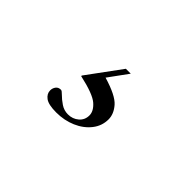

<svg xmlns="http://www.w3.org/2000/svg" viewBox="-41 -179 582 582"><g transform="rotate(45 250.0 111.5)"><path d="M200.5 232.5Q167 232.5 153.5 222.5Q140 212.5 140 198Q140 188.5 145.5 181Q151 173.5 162 173.5Q166 173.5 175.2 183Q184.5 192.5 198.5 202Q212.5 211.5 229.5 211.5Q249.5 211.5 263.8 199.2Q278 187 278 167.5Q278 149 258.5 132Q239 115 176 101V98.5L256 -10.5H277L231.5 52Q290.5 69.5 309 90.8Q327.5 112 327.5 135Q327.5 163 310 185.2Q292.5 207.5 263.5 220Q234.5 232.5 200.5 232.5Z"/></g></svg>

Font: Newsreader Display
Style: Regular
Weight: 400
Designer: Hugues Gentile
Foundry: Production Type
Version: Version 1.001